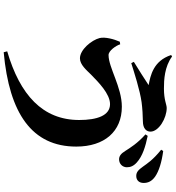

<svg xmlns="http://www.w3.org/2000/svg" viewBox="24 -893 952 1040"><g transform="rotate(90 500.0 -373.0)"><path d="M843 -542C868 -542 886 -561 886 -584C886 -603 880 -620 860 -638C826 -669 774 -685 716 -697L708 -685C757 -641 780 -603 798 -575C812 -552 826 -542 843 -542ZM933 -635C957 -635 971 -651 971 -675C971 -699 962 -719 937 -737C907 -758 858 -773 798 -781L791 -770C847 -725 866 -694 882 -672C900 -647 912 -635 933 -635ZM206 -546C192 -515 179 -466 186 -437C197 -393 249 -330 296 -330C331 -330 361 -367 384 -390C425 -430 488 -493 544 -493C606 -493 630 -423 630 -326C630 -128 494 -5 258 64L263 83C594 53 774 -70 774 -310C774 -463 692 -557 558 -557C452 -557 346 -485 278 -485C255 -485 227 -525 220 -548ZM441 -702C413 -683 354 -646 315 -622L322 -608C370 -623 468 -655 534 -664C563 -668 611 -671 637 -671C676 -671 693 -690 693 -712C693 -757 620 -800 565 -800C546 -800 522 -785 460 -785C412 -785 342 -788 286 -829L278 -824C310 -727 390 -712 441 -702Z"/></g></svg>

Font: Noto Serif TC Black
Style: Regular
Weight: 900
Version: Version 1.001;PS 1.001;hotconv 16.6.54;makeotf.lib2.5.65590